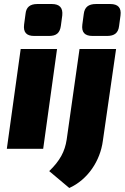

<svg xmlns="http://www.w3.org/2000/svg" viewBox="-20 -741 623 956"><path d="M238 -721H166C129 -721 110 -705 107 -671L100 -619C95 -580 112 -562 150 -562H224C261 -562 278 -577 283 -612L290 -664C294 -702 277 -721 238 -721ZM529 -721H458C420 -721 401 -705 397 -671L390 -619C385 -580 402 -562 441 -562H513C550 -562 569 -577 573 -612L580 -664C585 -702 568 -721 529 -721ZM264 -497H83L14 0H195ZM558 -497H376L312 -46C303 13 279 59 225 111L325 195C418 153 479 59 492 -39Z"/></svg>

Font: Exo 2 Extra Bold
Style: Italic
Weight: 800
Italic angle: -8°
Designer: Natanael Gama
Version: Version 1.001;PS 001.001;hotconv 1.0.88;makeotf.lib2.5.64775